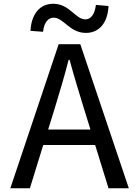

<svg xmlns="http://www.w3.org/2000/svg" viewBox="-20 -1001 740 1021"><path d="M265 -907C319 -907 350 -826 437 -826C507 -826 553 -879 557 -969L490 -975C484 -926 464 -898 434 -898C381 -898 350 -981 263 -981C192 -981 147 -927 142 -837L209 -832C214 -881 236 -907 265 -907ZM557 0H665L407 -766H292L35 0H139L210 -230H486ZM236 -312 271 -425C297 -510 322 -594 345 -683H350C374 -594 400 -510 426 -425L461 -312Z"/></svg>

Font: Kawkab Mono Light
Style: Bold
Weight: 400
Monospace: yes
Designer: Abdullah Arif
Foundry: Abdullah Arif
Version: Version 1.000;PS 000.500;hotconv 1.0.88;makeotf.lib2.5.64775